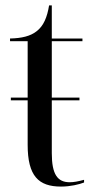

<svg xmlns="http://www.w3.org/2000/svg" viewBox="-20 -678 349 708"><path d="M205 10C240 10 272 2 290 -5V-15C268 -9 252 -6 237 -6C192 -6 171 -35 171 -113V-308H273V-318H171V-526H284V-536H171V-658H161C154 -615 141 -582 114 -562C92 -545 61 -537 17 -536V-526H82V-318H20V-308H82V-144C82 -29 122 10 205 10Z"/></svg>

Font: Noto Serif Display Condensed
Style: Regular
Weight: 400
Width: 3
Designer: Monotype Design Team
Foundry: Monotype Imaging Inc.
Version: Version 2.009